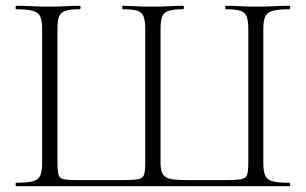

<svg xmlns="http://www.w3.org/2000/svg" viewBox="-20 -645 1060 665"><path d="M36 0Q34 0 34 -6Q34 -12 36 -12Q74 -12 93.5 -17Q113 -22 119.5 -37Q126 -52 126 -81V-544Q126 -573 119.5 -587.5Q113 -602 93.5 -607.5Q74 -613 36 -613Q34 -613 34 -619Q34 -625 36 -625Q60 -625 90 -623.5Q120 -622 152 -622Q183 -622 209 -623.5Q235 -625 256 -625Q259 -625 259 -619Q259 -613 256 -613Q223 -613 206.5 -607.5Q190 -602 184.5 -587.5Q179 -573 179 -544V-83Q179 -52 183 -39Q187 -26 204.5 -23.5Q222 -21 264 -21H393Q438 -21 456.5 -24Q475 -27 479 -40Q483 -53 483 -83V-544Q483 -573 477.5 -587.5Q472 -602 456 -607.5Q440 -613 406 -613Q403 -613 403 -619Q403 -625 406 -625Q420 -625 436.5 -624Q453 -623 471.5 -622.5Q490 -622 510 -622Q539 -622 566 -623.5Q593 -625 614 -625Q617 -625 617 -619Q617 -613 614 -613Q581 -613 564 -607.5Q547 -602 541.5 -587.5Q536 -573 536 -544V-81Q536 -52 545.5 -39.5Q555 -27 577 -24Q599 -21 637 -21H750Q795 -21 813.5 -24Q832 -27 836 -40Q840 -53 840 -83V-544Q840 -573 834.5 -587.5Q829 -602 812.5 -607.5Q796 -613 763 -613Q760 -613 760 -619Q760 -625 763 -625Q784 -625 810 -623.5Q836 -622 867 -622Q899 -622 929 -623.5Q959 -625 982 -625Q985 -625 985 -619Q985 -613 982 -613Q944 -613 924.5 -607.5Q905 -602 898.5 -587.5Q892 -573 892 -544V-81Q892 -52 898.5 -37Q905 -22 924.5 -17Q944 -12 982 -12Q985 -12 985 -6Q985 0 982 0Z"/></svg>

Font: Cormorant Infant Light
Style: Regular
Weight: 300
Designer: Christian Thalmann (Catharsis Fonts)
Foundry: Catharsis Fonts
Version: Version 4.001